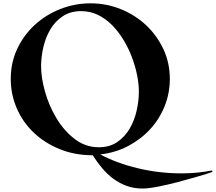

<svg xmlns="http://www.w3.org/2000/svg" viewBox="-20 -906 1280 1139"><path d="M826.2 212.5Q775 212.5 731.9 196.9Q688.8 181.2 652.5 154.4Q616.2 127.5 586.2 91.9Q556.2 56.2 530 15Q423.8 15 334.4 -21.2Q245 -57.5 180 -119.4Q115 -181.2 79.4 -263.8Q43.8 -346.2 43.8 -437.5Q43.8 -535 82.5 -616.9Q121.2 -698.8 186.9 -758.8Q252.5 -818.8 338.1 -852.5Q423.8 -886.2 517.5 -886.2Q611.2 -886.2 696.2 -851.9Q781.2 -817.5 845.6 -757.5Q910 -697.5 948.8 -615.6Q987.5 -533.8 987.5 -437.5Q987.5 -353.8 956.9 -276.9Q926.2 -200 871.2 -140Q816.2 -80 740.6 -40Q665 0 575 10Q672.5 62.5 799.4 92.5Q926.2 122.5 1057.5 122.5Q1105 122.5 1150 118.1Q1195 113.8 1238.8 105L1240 113.8Q1208.8 125 1153.1 141.2Q1097.5 157.5 1036.2 173.8Q975 190 917.5 201.2Q860 212.5 826.2 212.5ZM223.8 -512.5Q223.8 -443.8 247.5 -360.6Q271.2 -277.5 315 -204.4Q358.8 -131.2 422.5 -81.9Q486.2 -32.5 566.2 -32.5Q631.2 -32.5 676.2 -63.8Q721.2 -95 749.4 -143.1Q777.5 -191.2 790.6 -250Q803.8 -308.8 803.8 -362.5Q803.8 -408.8 793.1 -461.2Q782.5 -513.8 762.5 -566.9Q742.5 -620 712.5 -669.4Q682.5 -718.8 645 -756.9Q607.5 -795 561.2 -817.5Q515 -840 461.2 -840Q397.5 -840 351.9 -809.4Q306.2 -778.8 278.1 -730.6Q250 -682.5 236.9 -625Q223.8 -567.5 223.8 -512.5Z"/></svg>

Font: Equateur
Style: Regular
Weight: 400
Designer: Ange Degheest & Eugénie Bidaut
Foundry: Velvetyne Type Foundry
Version: Version 1.000;FEAKit 1.0